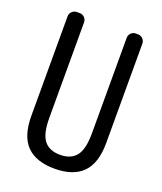

<svg xmlns="http://www.w3.org/2000/svg" viewBox="-137 -819 774 918"><g transform="rotate(20 250.0 -360.0)"><path d="M59.6 -190.4V-695.3Q59.6 -710 69.8 -720.2Q80.1 -730.5 94.7 -730.5H109.4Q124 -730.5 133.8 -720.2Q143.6 -710 143.6 -695.3V-210Q143.6 -128.9 170.4 -95.2Q197.3 -61.5 252 -61.5Q306.6 -61.5 333.5 -95.2Q360.4 -128.9 360.4 -210V-695.3Q360.4 -710 370.1 -720.2Q379.9 -730.5 394.5 -730.5H405.3Q419.9 -730.5 430.2 -720.2Q440.4 -710 440.4 -695.3V-190.4Q440.4 -87.9 392.6 -39.1Q344.7 9.8 250 9.8Q155.3 9.8 107.4 -38.6Q59.6 -86.9 59.6 -190.4Z"/></g></svg>

Font: Rounded-L Mgen+ 2m regular
Style: Regular
Weight: 400
Designer: [Source Han Sans]
Ryoko NISHIZUKA  (kana & ideographs); Paul D. Hunt (Latin, Greek & Cyrillic); Wenlong ZHANG  (bopomofo
Version: Version 1.059.20150602